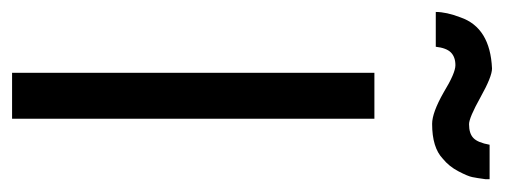

<svg xmlns="http://www.w3.org/2000/svg" viewBox="-306 -542 815 310"><g transform="rotate(90 101.0 -387.5)"><path d="M22 -684.1H-34.2Q-34.2 -701.2 -25.4 -724.1Q-8.8 -772 57.1 -774.9Q70.3 -774.9 103.5 -756.3Q136.7 -737.8 147 -737.8Q162.1 -737.8 169.4 -744.9Q176.8 -752 180.2 -771H235.8V-764.2Q233.9 -750 232.4 -742.9Q231 -735.8 223.1 -720.7Q215.3 -705.6 202.6 -695.3Q184.6 -678.2 146.5 -678.2Q128.4 -678.2 95.7 -696.8Q64.5 -715.8 51.8 -715.8Q38.6 -715.8 31.2 -708.5Q23.9 -701.2 22 -684.1ZM138.2 0H64V-585H138.2Z"/></g></svg>

Font: VL Oswald
Style: Light
Weight: 300
Designer: vernon adams
Foundry: vernon adams
Version: Version ; ttfautohint (v0.92.18-e454-dirty) -l 8 -r 50 -G 20